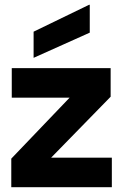

<svg xmlns="http://www.w3.org/2000/svg" viewBox="-20 -780 515 800"><path d="M27 0V-119L270 -373H29V-496H441V-377L193 -123H446V0ZM120 -539V-648L351 -760H354V-644Z"/></svg>

Font: DM Sans 36pt Black
Style: Regular
Weight: 900
Designer: Colophon Foundry, Jonny Pinhorn
Foundry: Colophon Foundry
Version: Version 4.004;gftools[0.9.30]